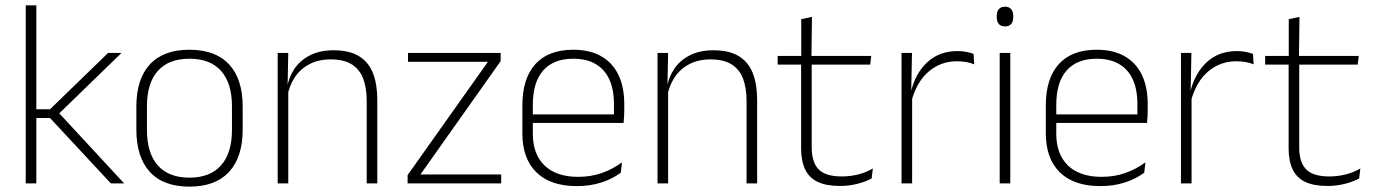

<svg xmlns="http://www.w3.org/2000/svg" viewBox="-20 -684 5124 716"><path d="M443 0H393.5L166.5 -244H108.5V-276.5H166.5L383 -486.5H433L194 -254.5V-269ZM115.5 0H76V-664H115.5Z M686.5 12Q589 12 538.8 -43Q488.5 -98 488.5 -201V-286.5Q488.5 -389.5 539 -444Q589.5 -498.5 686.5 -498.5Q783.5 -498.5 834.2 -444Q885 -389.5 885 -286.5V-201Q885 -98 834.2 -43Q783.5 12 686.5 12ZM686.5 -21.5Q763.5 -21.5 804.2 -67.2Q845 -113 845 -199.5V-288Q845 -374 804.5 -419.5Q764 -465 686.5 -465Q609 -465 568.5 -419.5Q528 -374 528 -288V-199.5Q528 -113 568.5 -67.2Q609 -21.5 686.5 -21.5Z M1387 0H1347.5V-308Q1347.5 -356 1334.5 -390.5Q1321.5 -425 1292 -443.8Q1262.5 -462.5 1213 -462.5Q1167.5 -462.5 1133.5 -444.5Q1099.5 -426.5 1079 -395.2Q1058.5 -364 1051.5 -324L1040.5 -356H1050.5Q1056 -394 1077 -426Q1098 -458 1135 -477.2Q1172 -496.5 1224 -496.5Q1283.5 -496.5 1319.2 -474.2Q1355 -452 1371 -410.8Q1387 -369.5 1387 -311.5ZM1055 0H1015.5V-486.5H1055L1052.5 -362.5L1055 -361Z M1548 -33.5H1849V0H1500V-31L1799.5 -453.5H1501.5V-486.5H1847V-456Z M2131 10Q2033 10 1980.5 -41.2Q1928 -92.5 1928 -187V-290.5Q1928 -391.5 1976.5 -445Q2025 -498.5 2118 -498.5Q2180 -498.5 2222.2 -474.2Q2264.5 -450 2286.2 -404.8Q2308 -359.5 2308 -295.5V-278Q2308 -265.5 2307.5 -252.8Q2307 -240 2305.5 -225.5H2269Q2269.5 -245.5 2269.5 -263.2Q2269.5 -281 2269.5 -296Q2269.5 -350.5 2252.2 -388Q2235 -425.5 2201.2 -445.2Q2167.5 -465 2118 -465Q2044 -465 2005.5 -421Q1967 -377 1967 -293V-245V-239V-184.5Q1967 -147 1978 -117.5Q1989 -88 2010.2 -67.2Q2031.5 -46.5 2063 -35.5Q2094.5 -24.5 2136 -24.5Q2183 -24.5 2223.5 -38.5Q2264 -52.5 2299.5 -78.5L2295 -40Q2264.5 -17 2222.8 -3.5Q2181 10 2131 10ZM2295.5 -225.5H1948V-257.5H2295.5Z M2803.5 0H2764V-308Q2764 -356 2751 -390.5Q2738 -425 2708.5 -443.8Q2679 -462.5 2629.5 -462.5Q2584 -462.5 2550 -444.5Q2516 -426.5 2495.5 -395.2Q2475 -364 2468 -324L2457 -356H2467Q2472.5 -394 2493.5 -426Q2514.5 -458 2551.5 -477.2Q2588.5 -496.5 2640.5 -496.5Q2700 -496.5 2735.8 -474.2Q2771.5 -452 2787.5 -410.8Q2803.5 -369.5 2803.5 -311.5ZM2471.5 0H2432V-486.5H2471.5L2469 -362.5L2471.5 -361Z M3112.5 9.5Q3061 9.5 3029.2 -5.8Q2997.5 -21 2982.5 -52.2Q2967.5 -83.5 2967.5 -130.5V-459H3007V-134.5Q3007 -79 3032.8 -52.5Q3058.5 -26 3119.5 -26Q3150 -26 3179.2 -33.2Q3208.5 -40.5 3235 -55.5L3230.5 -18.5Q3207.5 -6 3176.2 1.8Q3145 9.5 3112.5 9.5ZM3225 -443H2880V-475.5H3229ZM3006 -469.5H2968V-612.5L3008 -621Z M3378.5 -305 3365.5 -334 3376 -337.5Q3392.5 -409.5 3437.5 -451.5Q3482.5 -493.5 3550.5 -493.5Q3570 -493.5 3585 -490.2Q3600 -487 3610.5 -483L3613 -444Q3600.5 -449.5 3584 -452.5Q3567.5 -455.5 3548 -455.5Q3488.5 -455.5 3443.5 -417.5Q3398.5 -379.5 3378.5 -305ZM3381.5 0H3342V-486.5H3381L3378 -338L3381.5 -334.5Z M3747.5 0H3708V-486.5H3747.5ZM3728 -585.5Q3712.5 -585.5 3704.8 -594.5Q3697 -603.5 3697 -620.5V-624.5Q3697 -641 3704.8 -650Q3712.5 -659 3728 -659Q3743 -659 3750.8 -650Q3758.5 -641 3758.5 -624.5V-620.5Q3758.5 -603 3750.8 -594.2Q3743 -585.5 3728 -585.5Z M4083 10Q3985 10 3932.5 -41.2Q3880 -92.5 3880 -187V-290.5Q3880 -391.5 3928.5 -445Q3977 -498.5 4070 -498.5Q4132 -498.5 4174.2 -474.2Q4216.5 -450 4238.2 -404.8Q4260 -359.5 4260 -295.5V-278Q4260 -265.5 4259.5 -252.8Q4259 -240 4257.5 -225.5H4221Q4221.5 -245.5 4221.5 -263.2Q4221.5 -281 4221.5 -296Q4221.5 -350.5 4204.2 -388Q4187 -425.5 4153.2 -445.2Q4119.5 -465 4070 -465Q3996 -465 3957.5 -421Q3919 -377 3919 -293V-245V-239V-184.5Q3919 -147 3930 -117.5Q3941 -88 3962.2 -67.2Q3983.5 -46.5 4015 -35.5Q4046.5 -24.5 4088 -24.5Q4135 -24.5 4175.5 -38.5Q4216 -52.5 4251.5 -78.5L4247 -40Q4216.5 -17 4174.8 -3.5Q4133 10 4083 10ZM4247.5 -225.5H3900V-257.5H4247.5Z M4420.5 -305 4407.5 -334 4418 -337.5Q4434.5 -409.5 4479.5 -451.5Q4524.5 -493.5 4592.5 -493.5Q4612 -493.5 4627 -490.2Q4642 -487 4652.5 -483L4655 -444Q4642.5 -449.5 4626 -452.5Q4609.5 -455.5 4590 -455.5Q4530.5 -455.5 4485.5 -417.5Q4440.5 -379.5 4420.5 -305ZM4423.5 0H4384V-486.5H4423L4420 -338L4423.5 -334.5Z M4930.5 9.5Q4879 9.5 4847.2 -5.8Q4815.5 -21 4800.5 -52.2Q4785.5 -83.5 4785.5 -130.5V-459H4825V-134.5Q4825 -79 4850.8 -52.5Q4876.5 -26 4937.5 -26Q4968 -26 4997.2 -33.2Q5026.5 -40.5 5053 -55.5L5048.5 -18.5Q5025.5 -6 4994.2 1.8Q4963 9.5 4930.5 9.5ZM5043 -443H4698V-475.5H5047ZM4824 -469.5H4786V-612.5L4826 -621Z"/></svg>

Font: Anek Devanagari ExtraLight
Style: Regular
Weight: 250
Designer: Kailash Malviya (Devanagari) & Yesha Goshar (Latin)
Foundry: Ek Type
Version: Version 1.003